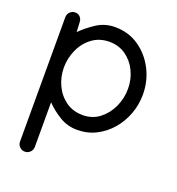

<svg xmlns="http://www.w3.org/2000/svg" viewBox="-126 -602 821 892"><g transform="rotate(20 284.5 -156.0)"><path d="M293 -499.5Q359.4 -499.5 410.6 -464.4Q461.9 -429.2 491.2 -372.1Q520.5 -314.9 520.5 -248.5Q520.5 -198.7 503.4 -152.3Q486.3 -106 455.1 -69.6Q423.8 -33.2 381.6 -11.7Q339.4 9.8 288.6 9.8Q240.7 9.8 201.2 -14.2Q161.6 -38.1 131.8 -69.3V151.4Q131.8 166.5 121.1 177.2Q110.4 188 95.2 188Q80.1 188 69.3 177.2Q58.6 166.5 58.6 151.4V-463.4Q58.6 -478.5 69.3 -489.3Q80.1 -500 95.2 -500Q110.4 -500 119.9 -489.3Q129.4 -478.5 129.4 -463.4L131.8 -416.5Q159.7 -444.8 200.7 -472.2Q241.7 -499.5 293 -499.5ZM291.5 -426.3Q242.2 -426.3 206.3 -399.4Q170.4 -372.6 151.4 -330.3Q132.3 -288.1 132.3 -241.7Q132.3 -196.3 151.1 -155.5Q169.9 -114.7 205.3 -89.1Q240.7 -63.5 289.6 -63.5Q336.9 -63.5 372.1 -90.6Q407.2 -117.7 426.8 -160.4Q446.3 -203.1 446.3 -250Q446.3 -296.4 427 -336.7Q407.7 -377 372.8 -401.6Q337.9 -426.3 291.5 -426.3Z"/></g></svg>

Font: Manjari
Style: Regular
Weight: 400
Designer: Santhosh Thottingal <santhosh.thottingal@gmail.com>
Foundry: SMC
Version: Version 2.000